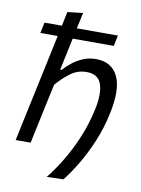

<svg xmlns="http://www.w3.org/2000/svg" viewBox="-98 -807 762 1041"><g transform="rotate(10 283.0 -287.0)"><path d="M233.5 167.5Q272 120 310 57Q348 -6 379.2 -80.5Q410.5 -155 428.5 -238.5Q447.5 -327.5 429.8 -378.8Q412 -430 348.5 -430Q299.5 -430 260.5 -401.2Q221.5 -372.5 186 -331L161 -214.5Q148.5 -156.5 137.8 -105.8Q127 -55 115.5 0H33Q44.5 -55 55.5 -106.5Q66.5 -158 79.5 -218.5L138 -493.5Q148.5 -544 159.5 -595H64L76.5 -654H172Q180 -692 188.5 -732L273.5 -742Q264 -698 254.5 -654H480.5L468 -595H242Q232 -546.5 220.5 -493.5L204.5 -418H212.5Q229.5 -437.5 255.5 -458.5Q281.5 -479.5 314.8 -493.8Q348 -508 386.5 -508Q472.5 -508 506.8 -438.5Q541 -369 512.5 -234.5Q495 -150 463.5 -74.5Q432 1 395.2 62Q358.5 123 325 165Z"/></g></svg>

Font: Commissioner
Style: Italic
Weight: 400
Italic angle: -12°
Designer: Kostas Bartsokas
Foundry: Kostas Bartsokas
Version: Version 1.000; ttfautohint (v1.8.3)